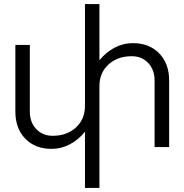

<svg xmlns="http://www.w3.org/2000/svg" viewBox="-20 -720 903 940"><path d="M396 -201.2V-700.2H466.8V-424.8Q497.6 -463.4 540 -486.1Q582.5 -508.8 630.9 -508.8Q710.9 -508.8 759.5 -458.7Q808.1 -408.7 808.1 -326.2V0H736.8V-326.2Q736.8 -378.4 705.6 -411.6Q674.3 -444.8 625 -444.8Q555.2 -444.8 511 -404.1Q466.8 -363.3 466.8 -298.8V200.2H396V-75.2Q365.2 -36.6 322.8 -13.9Q280.3 8.8 231.9 8.8Q151.9 8.8 103.5 -41.3Q55.2 -91.3 55.2 -173.8V-500H126V-173.8Q126 -121.6 157.2 -88.4Q188.5 -55.2 237.8 -55.2Q307.6 -55.2 351.8 -95.9Q396 -136.7 396 -201.2Z"/></svg>

Font: LT Superior
Style: Regular
Weight: 400
Designer: Daniel Lyons
Foundry: LyonsType
Version: Version 1.000